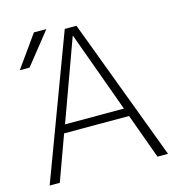

<svg xmlns="http://www.w3.org/2000/svg" viewBox="-110 -852 894 951"><g transform="rotate(-15 336.5 -376.5)"><path d="M332 -686H330L180 -273H482ZM83 -590H33L149 -753H213ZM497 -231H164L80 0H28L301 -730H361L635 0H581Z"/></g></svg>

Font: Mplus 1p Light
Style: Regular
Weight: 300
Version: Version 1.061